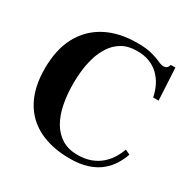

<svg xmlns="http://www.w3.org/2000/svg" viewBox="-154 -820 973 980"><g transform="rotate(30 332.5 -330.0)"><path d="M378 12Q273 12 196.5 -26Q120 -64 79.5 -139Q39 -214 39 -323Q39 -435 80.5 -512.5Q122 -590 199.5 -631Q277 -672 384 -672Q437 -672 470.5 -663Q504 -654 524 -644.5Q544 -635 557 -635Q567 -635 573.5 -639Q580 -643 583 -650L587 -660H614L624 -471H592Q585 -506 570.5 -535.5Q556 -565 532.5 -588Q509 -611 477 -623.5Q445 -636 404 -636Q351 -636 315.5 -615Q280 -594 257.5 -559.5Q235 -525 223 -483.5Q211 -442 207 -401.5Q203 -361 203 -330Q203 -266 214 -210Q225 -154 249 -112.5Q273 -71 311 -47.5Q349 -24 403 -24Q447 -24 480.5 -36.5Q514 -49 538.5 -70.5Q563 -92 579 -118Q595 -144 604 -171L633 -158Q623 -128 604.5 -97.5Q586 -67 556 -42Q526 -17 482 -2.5Q438 12 378 12Z"/></g></svg>

Font: Frank Ruhl Libre
Style: Bold
Weight: 700
Designer: Yanek Iontef
Foundry: Fontef
Version: Version 6.004